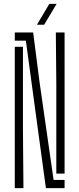

<svg xmlns="http://www.w3.org/2000/svg" viewBox="-20 -967 408 987"><path d="M216 0 176 -293 113 -758H56V-800H150.5L183 -547L255.5 -42H312V0ZM269.5 -74.5V-533L267 -800H312V-74.5ZM56 0V-726.5H98V-299.5L100.5 0ZM170 -840 233.5 -947H271L207 -840Z"/></svg>

Font: Big Shoulders Stencil Display Light
Style: Regular
Weight: 300
Designer: Patric King
Foundry: XO Type Co
Version: Version 1.000